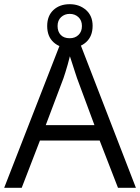

<svg xmlns="http://www.w3.org/2000/svg" viewBox="-20 -900 672 920"><path d="M545.4 0 457.5 -226.6H171.4L84 0H0L279.3 -716.8H354L631.3 0ZM432.6 -300.3 349.1 -525.4Q346.2 -534.2 339.6 -554.2Q333 -574.2 326.2 -595.7Q319.3 -617.2 314.9 -630.4Q310.1 -610.4 304.4 -590.6Q298.8 -570.8 293.5 -554Q288.1 -537.1 284.2 -525.4L199.2 -300.3ZM314 -669.9Q266.6 -669.9 236.3 -697.8Q206.1 -725.6 206.1 -775.4Q206.1 -824.2 236.1 -852.1Q266.1 -879.9 314 -879.9Q360.4 -879.9 392.1 -852.1Q423.8 -824.2 423.8 -776.4Q423.8 -726.1 392.6 -698Q361.3 -669.9 314 -669.9ZM314 -716.8Q339.8 -716.8 356.2 -732.7Q372.6 -748.5 372.6 -775.4Q372.6 -802.2 355.7 -817.9Q338.9 -833.5 314 -833.5Q289.6 -833.5 272.7 -817.9Q255.9 -802.2 255.9 -775.4Q255.9 -748.5 271 -732.7Q286.1 -716.8 314 -716.8Z"/></svg>

Font: Wonky
Style: Regular
Weight: 400
Designer: Monotype Design Team
Foundry: Monotype Imaging Inc.
Version: Version 3.000